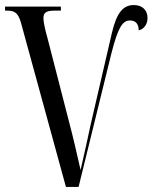

<svg xmlns="http://www.w3.org/2000/svg" viewBox="-20 -740 604 760"><path d="M63 -650 241 0H291L421 -529C448 -635 466 -659 495 -659C520 -659 529 -641 529 -620C548 -624 564 -642 564 -669C564 -697 546 -720 510 -720C468 -720 442 -691 423 -610L340 -252C327 -191 317 -146 299 -67C286 -123 271 -192 253 -259L167 -593C162 -610 152 -649 152 -668C152 -690 162 -698 198 -698H221V-714H0V-698H5C36 -698 51 -692 63 -650Z"/></svg>

Font: Noto Serif Display ExtraCondensed
Style: Regular
Weight: 400
Width: 2
Designer: Monotype Design Team
Foundry: Monotype Imaging Inc.
Version: Version 2.009